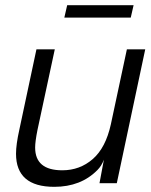

<svg xmlns="http://www.w3.org/2000/svg" viewBox="-20 -709 586 743"><path d="M190 14Q42 14 42 -114Q42 -150 55 -208L121 -518H192L125 -206Q116 -161 116 -138Q116 -50 221 -50Q289 -50 339 -93.5Q389 -137 409 -228L471 -518H542L432 0H365L382 -91Q373 -67 357 -51Q293 14 190 14ZM229 -641 240 -689H497L486 -641Z"/></svg>

Font: Nacelle Light
Style: Italic
Weight: 300
Italic angle: -12°
Designer: Sora Sagano
Foundry: Sora Sagano
Version: Version 1.000;FEAKit 1.0